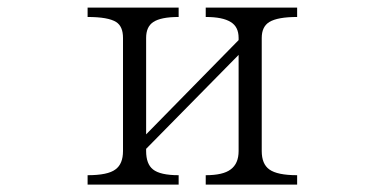

<svg xmlns="http://www.w3.org/2000/svg" viewBox="-20 -498 1040 519"><path d="M216.8 1H462.9V-24.4Q413.1 -24.4 393.6 -40Q375 -54.7 375 -89.8V-95.7L625 -349.6V-89.8Q625 -55.7 603.5 -40Q583 -24.4 536.1 -24.4V1H783.2V-24.4Q729.5 -24.4 708 -40Q687.5 -54.7 687.5 -89.8V-395.5Q687.5 -425.8 708 -438.5Q730.5 -452.1 783.2 -452.1V-477.5H536.1V-452.1Q582 -452.1 603.5 -438.5Q625 -425.8 625 -395.5V-389.6L375 -134.8V-395.5Q375 -425.8 394.5 -438.5Q415 -452.1 462.9 -452.1V-477.5H216.8V-452.1Q272.5 -452.1 293.9 -438.5Q312.5 -426.8 312.5 -395.5V-89.8Q312.5 -54.7 292 -40Q271.5 -24.4 216.8 -24.4Z"/></svg>

Font: BatangChe
Style: Regular
Weight: 400
Monospace: yes
Version: Version 2.21